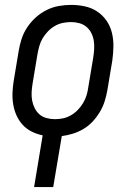

<svg xmlns="http://www.w3.org/2000/svg" viewBox="-20 -548 540 783"><path d="M119 215 154 4Q130 -1 109 -11.5Q88 -22 72.5 -39Q57 -56 47.5 -77Q38 -98 34 -121.5Q30 -145 31 -170Q32 -195 36 -219L56 -339Q60 -364 68 -389Q76 -414 91 -436.5Q106 -459 126 -477Q146 -495 170 -507Q194 -519 219.5 -523.5Q245 -528 270 -528Q299 -528 326.5 -522Q354 -516 376.5 -501Q399 -486 414.5 -463.5Q430 -441 436.5 -414Q443 -387 442.5 -358.5Q442 -330 438 -301L418 -181Q414 -158 407 -135.5Q400 -113 387.5 -92Q375 -71 358.5 -53Q342 -35 321 -22.5Q300 -10 277.5 -3Q255 4 232 7L197 215ZM204 -62Q221 -62 237.5 -65.5Q254 -69 269.5 -78Q285 -87 297.5 -100Q310 -113 319 -128Q328 -143 333 -159.5Q338 -176 340 -192L360 -312Q363 -330 364 -347.5Q365 -365 362.5 -381.5Q360 -398 352.5 -413Q345 -428 332.5 -438.5Q320 -449 303.5 -453.5Q287 -458 270 -458Q253 -458 236 -454.5Q219 -451 203.5 -442Q188 -433 175.5 -420Q163 -407 154 -392Q145 -377 140.5 -360.5Q136 -344 133 -328L113 -208Q110 -190 109 -172.5Q108 -155 111 -138.5Q114 -122 121.5 -107Q129 -92 141 -81.5Q153 -71 170 -66.5Q187 -62 204 -62Z"/></svg>

Font: Iosevka SS18
Style: Italic
Weight: 400
Italic angle: -9°
Monospace: yes
Designer: Belleve Invis
Foundry: Belleve Invis
Version: Version 25.1.1; ttfautohint (v1.8.4)